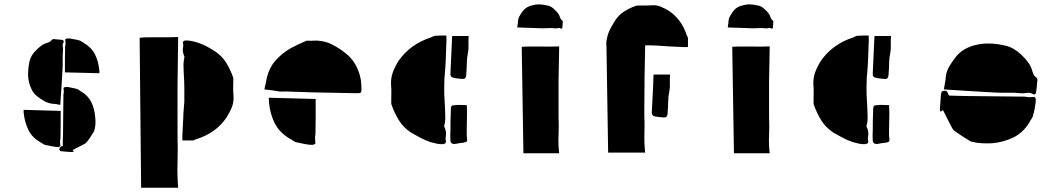

<svg xmlns="http://www.w3.org/2000/svg" viewBox="-20 -648 4973 902"><path d="M374 -446Q410 -425 426 -393Q442 -361 446 -322Q447 -318 447 -313.5Q447 -309 447 -304L285 -308Q285 -339 285 -369Q285 -399 286 -430Q286 -433 288 -441Q288 -446 287.5 -451Q287 -456 286 -463Q287 -463 289.5 -465Q292 -467 295 -467Q303 -468 310.5 -467Q318 -466 325 -464Q333 -463 339.5 -461.5Q346 -460 353 -458Q359 -456 361 -454Q368 -451 374 -446ZM270 -461Q275 -460 278 -457.5Q281 -455 279 -450Q273 -440 275 -430Q277 -420 276 -410Q274 -390 274.5 -369Q275 -348 274 -327Q272 -285 269 -242.5Q266 -200 263 -155Q254 -157 246.5 -158.5Q239 -160 231 -160Q208 -162 189 -172.5Q170 -183 153 -197Q138 -209 129.5 -226Q121 -243 116 -262Q111 -286 112 -309.5Q113 -333 118 -357Q125 -389 149 -411Q160 -423 173.5 -433Q187 -443 203 -447Q208 -449 213 -451.5Q218 -454 222 -459Q228 -466 236 -464Q244 -463 253 -462.5Q262 -462 270 -461ZM360 -219Q394 -199 409 -168Q424 -137 427 -100Q429 -84 428.5 -68Q428 -52 423 -36Q423 -31 421 -30Q413 -17 405 -4.5Q397 8 387 20Q384 24 379.5 26.5Q375 29 370 32Q358 38 346 44Q334 50 321 57Q322 58 323 59.5Q324 61 327 64Q323 65 320.5 66Q318 67 315 66Q305 66 295 65Q285 64 274 63Q269 63 265 62Q261 61 259 54Q258 43 270 39Q271 39 272 38.5Q273 38 275 37Q275 25 275 12.5Q275 0 276 -12Q277 -60 277 -108Q277 -156 278 -203Q278 -208 280 -214Q280 -219 279.5 -223.5Q279 -228 278 -235Q279 -235 281.5 -237Q284 -239 287 -239Q294 -240 301 -239Q308 -238 315 -236Q322 -235 328 -233.5Q334 -232 341 -230Q343 -230 345 -229Q347 -228 348 -227ZM262 14Q262 19 262.5 24Q263 29 264 37Q263 38 260.5 40Q258 42 254 43Q246 43 238 41.5Q230 40 222 39Q214 37 207 35.5Q200 34 192 33Q190 32 188 31Q186 30 184 29Q180 27 176.5 24.5Q173 22 169 20Q131 -2 114 -36.5Q97 -71 92 -112Q91 -117 91 -122Q91 -127 91 -132L265 -127Q265 -95 265 -62.5Q265 -30 264 2Q264 5 263 8Q262 11 262 14Z M643 234 636 -470Q642 -472 664 -472.5Q686 -473 715.5 -473Q745 -473 772.5 -473Q800 -473 817 -474L814 -246V-8Q816 53 814 114Q812 175 817 234ZM1076 -271Q1076 -253 1075.5 -234.5Q1075 -216 1077 -198Q1079 -168 1069 -143.5Q1059 -119 1044 -96Q1019 -59 984 -34Q949 -9 905 5Q900 6 895 9Q890 12 885 12H837Q837 3 836.5 -3.5Q836 -10 837 -16Q838 -36 839 -56Q840 -76 841 -95Q841 -114 843 -132.5Q845 -151 846 -170V-237Q846 -255 845 -273Q844 -291 843 -309Q842 -326 842 -343.5Q842 -361 846 -377Q847 -380 846 -383Q845 -386 843 -390Q842 -395 841 -398.5Q840 -402 839 -406Q838 -416 840 -426Q842 -436 840 -446Q837 -456 852 -458Q866 -458 879 -455.5Q892 -453 905 -449Q928 -442 949 -431Q970 -420 990 -407Q1023 -385 1042.5 -353.5Q1062 -322 1075 -285Q1076 -282 1076 -278.5Q1076 -275 1076 -271Z M1322 -218H1294Q1277 -221 1259.5 -223.5Q1242 -226 1222 -228Q1226 -243 1228.5 -257.5Q1231 -272 1234 -285Q1246 -332 1274.5 -364Q1303 -396 1343 -420Q1361 -430 1379 -438.5Q1397 -447 1416 -455Q1419 -457 1427 -457Q1432 -457 1437.5 -456.5Q1443 -456 1448 -457Q1495 -460 1533.5 -442Q1572 -424 1606 -396Q1654 -357 1671 -292Q1675 -278 1676.5 -262Q1678 -246 1678 -231Q1679 -217 1675 -213.5Q1671 -210 1657 -210Q1605 -211 1554 -212Q1503 -213 1451 -214Q1421 -215 1390.5 -216Q1360 -217 1330 -218Q1329 -219 1327 -218.5Q1325 -218 1322 -218ZM1342 4Q1293 -25 1271 -68.5Q1249 -112 1244 -164Q1243 -170 1243 -176.5Q1243 -183 1243 -189L1463 -183Q1463 -142 1463 -100.5Q1463 -59 1462 -18Q1462 -14 1461 -10.5Q1460 -7 1460 -3Q1460 3 1460.5 9.5Q1461 16 1462 26Q1461 27 1457.5 29.5Q1454 32 1450 32Q1440 33 1429.5 31.5Q1419 30 1409 28Q1399 26 1389.5 24Q1380 22 1371 20Q1365 19 1360 15Q1356 12 1351.5 9Q1347 6 1342 4Z M2074 -364Q2073 -343 2071.5 -322.5Q2070 -302 2068 -282Q2067 -264 2067 -246Q2067 -228 2067 -209Q2068 -190 2069 -170.5Q2070 -151 2071 -131Q2072 -112 2072 -93.5Q2072 -75 2067 -57Q2066 -54 2068 -50.5Q2070 -47 2071 -44Q2072 -39 2073.5 -35Q2075 -31 2075 -26Q2076 -15 2074 -5Q2072 5 2075 16Q2076 27 2062 29Q2046 30 2032 27Q2018 24 2004 20Q1979 12 1956.5 0Q1934 -12 1911 -25Q1875 -49 1854 -83Q1833 -117 1819 -157Q1818 -161 1818 -164.5Q1818 -168 1818 -172Q1818 -192 1818.5 -212Q1819 -232 1817 -252Q1816 -284 1826.5 -311Q1837 -338 1853 -363Q1908 -441 2004 -472Q2009 -474 2014.5 -477Q2020 -480 2026 -480Q2039 -481 2052 -481Q2065 -481 2077 -481Q2077 -471 2077.5 -463.5Q2078 -456 2077 -448Q2076 -427 2075.5 -405.5Q2075 -384 2074 -364ZM2110 -283Q2096 -285 2096 -300Q2098 -344 2100 -388Q2102 -432 2104 -476Q2104 -476 2104.5 -477Q2105 -478 2106 -479H2182Q2180 -458 2181 -437.5Q2182 -417 2178 -397Q2174 -379 2173.5 -360Q2173 -341 2172 -322Q2171 -315 2171 -308Q2171 -301 2170 -293Q2168 -276 2154 -277Q2143 -278 2132 -279Q2121 -280 2110 -283ZM2096 11Q2096 2 2095.5 -7.5Q2095 -17 2096 -26Q2096 -53 2096.5 -79.5Q2097 -106 2098 -134Q2098 -147 2102 -150.5Q2106 -154 2118 -154Q2131 -156 2144 -155Q2157 -154 2173 -154Q2173 -144 2173.5 -134.5Q2174 -125 2174 -117Q2174 -101 2173.5 -86Q2173 -71 2173 -57Q2173 -42 2172.5 -27Q2172 -12 2174 3Q2176 13 2172.5 16.5Q2169 20 2159 22Q2149 23 2139 24.5Q2129 26 2119 28Q2097 31 2096 11Z M2615 -514Q2608 -518 2601 -516Q2594 -514 2587 -515Q2573 -517 2558.5 -516Q2544 -515 2529 -515Q2500 -516 2470.5 -517Q2441 -518 2410 -519Q2411 -525 2411.5 -530.5Q2412 -536 2413 -541Q2413 -558 2420 -571Q2427 -584 2436 -596Q2452 -617 2481 -623Q2498 -628 2514 -627.5Q2530 -627 2547 -623Q2558 -622 2568 -616.5Q2578 -611 2585 -603Q2593 -596 2600.5 -587Q2608 -578 2611 -566Q2614 -557 2620 -553Q2625 -550 2624 -544Q2623 -538 2623 -532Q2623 -526 2622 -520Q2622 -517 2620 -514.5Q2618 -512 2615 -514ZM2607 -430 2604 -268V-99Q2606 -56 2604 -13Q2602 30 2607 72H2439L2431 -428Q2437 -429 2458.5 -429.5Q2480 -430 2508.5 -429.5Q2537 -429 2564 -429Q2591 -429 2607 -430Z M3011 -435 3008 -283Q3008 -283 3008 -260.5Q3008 -238 3007.5 -206.5Q3007 -175 3007 -147Q3007 -119 3007 -108Q3009 -63 3007.5 -19Q3006 25 3011 69H2837L2829 -435Q2829 -438 2828 -439Q2828 -450 2830 -461Q2832 -472 2835 -483Q2841 -502 2850.5 -519Q2860 -536 2870 -552Q2888 -579 2913.5 -595Q2939 -611 2969 -621Q2972 -622 2975 -622Q2978 -622 2980 -622Q2995 -622 3010 -622Q3025 -622 3041 -623Q3064 -625 3084.5 -616.5Q3105 -608 3124 -596Q3183 -555 3206 -483Q3208 -479 3210 -475Q3212 -471 3212 -466V-427H3188Q3172 -428 3156 -428.5Q3140 -429 3124 -430Q3109 -431 3094 -432Q3079 -433 3063 -434Q3050 -435 3037 -435Q3024 -435 3011 -435ZM3050 -294Q3050 -294 3050.5 -295.5Q3051 -297 3052 -298H3128Q3126 -277 3127 -256.5Q3128 -236 3124 -216Q3120 -198 3119.5 -179Q3119 -160 3118 -141Q3117 -134 3117 -127Q3117 -120 3116 -112Q3114 -95 3100 -96Q3089 -97 3078 -98Q3067 -99 3056 -101Q3042 -105 3042 -119Q3044 -163 3046.5 -206.5Q3049 -250 3050 -294Z M3604 -514Q3597 -518 3590 -516Q3583 -514 3576 -515Q3562 -517 3547.5 -516Q3533 -515 3518 -515Q3489 -516 3459.5 -517Q3430 -518 3399 -519Q3400 -525 3400.5 -530.5Q3401 -536 3402 -541Q3402 -558 3409 -571Q3416 -584 3425 -596Q3441 -617 3470 -623Q3487 -628 3503 -627.5Q3519 -627 3536 -623Q3547 -622 3557 -616.5Q3567 -611 3574 -603Q3582 -596 3589.5 -587Q3597 -578 3600 -566Q3603 -557 3609 -553Q3614 -550 3613 -544Q3612 -538 3612 -532Q3612 -526 3611 -520Q3611 -517 3609 -514.5Q3607 -512 3604 -514ZM3596 -430 3593 -268V-99Q3595 -56 3593 -13Q3591 30 3596 72H3428L3420 -428Q3426 -429 3447.5 -429.5Q3469 -430 3497.5 -429.5Q3526 -429 3553 -429Q3580 -429 3596 -430Z M4058 -364Q4057 -343 4055.5 -322.5Q4054 -302 4052 -282Q4051 -264 4051 -246Q4051 -228 4051 -209Q4052 -190 4053 -170.5Q4054 -151 4055 -131Q4056 -112 4056 -93.5Q4056 -75 4051 -57Q4050 -54 4052 -50.5Q4054 -47 4055 -44Q4056 -39 4057.5 -35Q4059 -31 4059 -26Q4060 -15 4058 -5Q4056 5 4059 16Q4060 27 4046 29Q4030 30 4016 27Q4002 24 3988 20Q3963 12 3940.5 0Q3918 -12 3895 -25Q3859 -49 3838 -83Q3817 -117 3803 -157Q3802 -161 3802 -164.5Q3802 -168 3802 -172Q3802 -192 3802.5 -212Q3803 -232 3801 -252Q3800 -284 3810.5 -311Q3821 -338 3837 -363Q3892 -441 3988 -472Q3993 -474 3998.5 -477Q4004 -480 4010 -480Q4023 -481 4036 -481Q4049 -481 4061 -481Q4061 -471 4061.5 -463.5Q4062 -456 4061 -448Q4060 -427 4059.5 -405.5Q4059 -384 4058 -364ZM4094 -283Q4080 -285 4080 -300Q4082 -344 4084 -388Q4086 -432 4088 -476Q4088 -476 4088.5 -477Q4089 -478 4090 -479H4166Q4164 -458 4165 -437.5Q4166 -417 4162 -397Q4158 -379 4157.5 -360Q4157 -341 4156 -322Q4155 -315 4155 -308Q4155 -301 4154 -293Q4152 -276 4138 -277Q4127 -278 4116 -279Q4105 -280 4094 -283ZM4080 11Q4080 2 4079.5 -7.5Q4079 -17 4080 -26Q4080 -53 4080.5 -79.5Q4081 -106 4082 -134Q4082 -147 4086 -150.5Q4090 -154 4102 -154Q4115 -156 4128 -155Q4141 -154 4157 -154Q4157 -144 4157.5 -134.5Q4158 -125 4158 -117Q4158 -101 4157.5 -86Q4157 -71 4157 -57Q4157 -42 4156.5 -27Q4156 -12 4158 3Q4160 13 4156.5 16.5Q4153 20 4143 22Q4133 23 4123 24.5Q4113 26 4103 28Q4081 31 4080 11Z M4853 -267Q4852 -255 4851 -242.5Q4850 -230 4848 -218Q4847 -211 4844 -206.5Q4841 -202 4833 -206Q4819 -214 4804.5 -211.5Q4790 -209 4776 -210Q4747 -213 4717.5 -212.5Q4688 -212 4659 -213Q4599 -216 4538.5 -220Q4478 -224 4414 -228Q4416 -241 4418.5 -252.5Q4421 -264 4422 -274Q4423 -307 4438.5 -334Q4454 -361 4474 -385Q4491 -405 4514.5 -418Q4538 -431 4565 -437Q4600 -445 4633.5 -443.5Q4667 -442 4701 -434Q4724 -429 4743 -417.5Q4762 -406 4778 -391Q4795 -375 4809.5 -356Q4824 -337 4830 -313Q4832 -306 4835.5 -298.5Q4839 -291 4846 -286Q4850 -283 4852.5 -278.5Q4855 -274 4853 -267ZM4410 -131Q4409 -130 4406 -128Q4403 -126 4398 -123Q4397 -128 4396 -131.5Q4395 -135 4396 -139Q4397 -154 4398 -169Q4399 -184 4400 -200Q4401 -208 4402.5 -214Q4404 -220 4414 -221Q4424 -223 4428.5 -218Q4433 -213 4435 -205Q4436 -204 4436.5 -203Q4437 -202 4439 -199Q4456 -198 4474.5 -198Q4493 -198 4512 -197Q4583 -196 4653 -195.5Q4723 -195 4793 -194Q4797 -194 4801 -193Q4805 -192 4809 -192Q4815 -191 4822 -191.5Q4829 -192 4839 -193Q4840 -192 4843 -189Q4846 -186 4846 -181Q4846 -162 4841 -140Q4840 -130 4837 -120.5Q4834 -111 4832 -101Q4831 -97 4827 -91Q4824 -87 4821 -82.5Q4818 -78 4816 -73Q4786 -24 4740.5 -2Q4695 20 4641 25Q4617 26 4593.5 25Q4570 24 4547 18Q4541 18 4538 15Q4519 4 4500 -8.5Q4481 -21 4463 -34Q4458 -38 4454 -45Q4450 -52 4447 -58Q4437 -76 4428.5 -94Q4420 -112 4410 -131Z"/></svg>

Font: Palette Mosaic
Style: Regular
Weight: 400
Designer: Shibuyafont
Version: Version 1.001